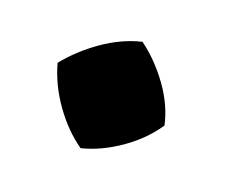

<svg xmlns="http://www.w3.org/2000/svg" viewBox="-43 -416 340 286"><g transform="rotate(15 127.0 -273.5)"><path d="M99 -185Q75 -205 57 -235.5Q39 -266 33 -299Q55 -322 85 -339.5Q115 -357 147 -362Q171 -341 189 -311Q207 -281 211 -250Q191 -225 160.5 -207.5Q130 -190 99 -185Z"/></g></svg>

Font: Piazzolla
Style: Bold
Weight: 700
Designer: Juan Pablo del Peral
Foundry: Huerta Tipografica
Version: Version 1.330